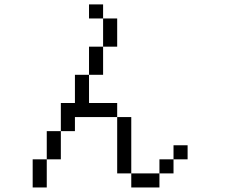

<svg xmlns="http://www.w3.org/2000/svg" viewBox="-20 -832 1040 852"><path d="M812.5 -125V-187.5H750V-125H687.5V-62.5H562.5V0H687.5V-62.5H750V-125ZM125 -125Q125 -125 125 0H187.5Q187.5 0 187.5 -125ZM562.5 -62.5Q562.5 -62.5 562.5 -312.5H500Q500 -312.5 500 -62.5ZM187.5 -125H250Q250 -125 250 -250H187.5Q187.5 -250 187.5 -125ZM250 -250H312.5V-312.5H500V-375H375Q375 -375 375 -500H312.5Q312.5 -500 312.5 -375H250Q250 -375 250 -250ZM375 -500H437.5Q437.5 -500 437.5 -625H375Q375 -625 375 -500ZM437.5 -625H500Q500 -625 500 -750H437.5Q437.5 -750 437.5 -625ZM437.5 -750V-812.5H375V-750Z"/></svg>

Font: Unifont
Style: Regular
Weight: 500
Version: Version 15.1.04